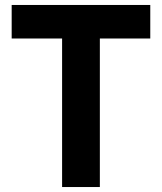

<svg xmlns="http://www.w3.org/2000/svg" viewBox="-20 -753 652 773"><path d="M585 -733V-598H382V0H230V-598H27V-733Z"/></svg>

Font: IBM Plex Sans JP
Style: Bold
Weight: 700
Designer: Mike Abbink; Paul van der Laan; Pieter van Rosmalen; Wujin Sim; Yejin Wi; Jinhee Kim; Boomi Park; Yona Kim; Kichan Ma
Foundry: Sandoll Inc.
Version: Version 1.001